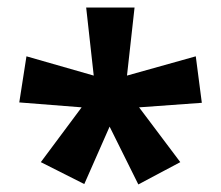

<svg xmlns="http://www.w3.org/2000/svg" viewBox="-20 -780 585 508"><path d="M336 -760 316 -580 498 -631 514 -508 348 -496 457 -351 346 -292 270 -445 203 -293 88 -351 196 -496 31 -509 50 -631 228 -580 208 -760Z"/></svg>

Font: Noto Sans Myanmar
Style: Regular
Weight: 400
Designer: Monotype Design Team
Foundry: Monotype Imaging Inc.
Version: Version 2.107